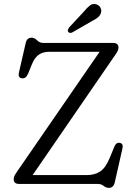

<svg xmlns="http://www.w3.org/2000/svg" viewBox="-20 -913 672 953"><path d="M551 -639 142 -44H410.5Q450.5 -44 477.5 -62.2Q504.5 -80.5 524 -128L548.5 -187Q557.5 -207 574 -204Q594 -200.5 587.5 -175L549.5 -7Q543 19.5 520.5 19.5Q506.5 19.5 494.5 9.8Q482.5 0 466 0H75.5Q48 0 48 -23Q48 -34 53 -43Q58 -52 64.5 -61L474.5 -656H224Q194 -656 173.2 -642Q152.5 -628 139.5 -596.5L119 -546.5Q108 -521 88 -524.5Q68 -527.5 74 -553L107.5 -699Q113.5 -726 136.5 -726Q151 -726 164 -713Q177 -700 194 -700H540.5Q568 -700 568 -677Q568 -668 564 -659.8Q560 -651.5 551 -639ZM395 -854Q412 -875 426.5 -886Q441 -897 458.5 -891.5Q473 -886.5 479 -874.2Q485 -862 481 -849Q477 -835.5 465 -826Q453 -816.5 435 -807.5L338.5 -752Q326 -746 319 -754.5Q315 -759.5 317 -765Q319 -770.5 322.5 -776Z"/></svg>

Font: Fraunces 9pt SuperSoft Light
Style: Regular
Weight: 300
Version: Version 1.000;[b76b70a41]